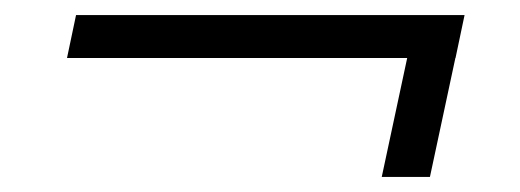

<svg xmlns="http://www.w3.org/2000/svg" viewBox="-20 -358 690 255"><path d="M487 -123 533 -338H597L551 -123ZM69 -281 81 -338H597L585 -281Z"/></svg>

Font: Azeret Mono ExtraLight
Style: Italic
Weight: 250
Italic angle: -12°
Designer: Martin Vácha
Foundry: Displaay
Version: Version 1.002